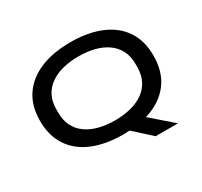

<svg xmlns="http://www.w3.org/2000/svg" viewBox="-166 -926 1353 1283"><g transform="rotate(-30 510.5 -284.5)"><path d="M691 130 559 10Q547 11 535 11.5Q523 12 511 12Q375 12 277 -29Q179 -70 126 -149.5Q73 -229 73 -344Q73 -459 126 -537.5Q179 -616 277 -657.5Q375 -699 511 -699Q646 -699 744.5 -657.5Q843 -616 895.5 -537.5Q948 -459 948 -344Q948 -216 883 -132.5Q818 -49 699 -13L863 130ZM511 -97Q576 -97 631.5 -111Q687 -125 728.5 -154Q770 -183 793 -227.5Q816 -272 816 -333V-356Q816 -416 793 -460Q770 -504 728.5 -533Q687 -562 631.5 -576Q576 -590 511 -590Q445 -590 389.5 -576Q334 -562 292.5 -533Q251 -504 228.5 -460Q206 -416 206 -356V-333Q206 -272 228.5 -227.5Q251 -183 292.5 -154Q334 -125 389.5 -111Q445 -97 511 -97Z"/></g></svg>

Font: Archivo Expanded Medium
Style: Regular
Weight: 500
Width: 7
Designer: Hector Gatti
Foundry: Omnibus-Type
Version: Version 2.001